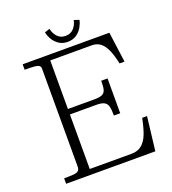

<svg xmlns="http://www.w3.org/2000/svg" viewBox="-148 -945 949 1057"><g transform="rotate(-20 326.0 -416.5)"><path d="M201 -383.5H363.5Q395 -383.5 409.5 -391Q424 -398.5 428.5 -415.5Q433 -432.5 433 -467H470V-263H433Q433 -298 428.5 -316Q424 -334 409.2 -342.8Q394.5 -351.5 363.5 -351.5H201ZM575 -198H603.5L580 0H57.5V-32Q97.5 -32 115.5 -34Q133.5 -36 141.5 -43.5Q149.5 -51 149.5 -68V-640Q149.5 -653 141.8 -658.8Q134 -664.5 115.8 -666.2Q97.5 -668 57.5 -668V-700H565.5L589.5 -522H560.5Q550 -571.5 536 -603.5Q522 -635.5 501.2 -651.8Q480.5 -668 451 -668H207.5V-32H452.5Q490 -32 513.5 -52.2Q537 -72.5 550.5 -107.8Q564 -143 575 -198ZM334 -731Q303 -731 281.2 -746.5Q259.5 -762 247.8 -783.5Q236 -805 233 -823L263 -833Q267.5 -807.5 285.2 -786.8Q303 -766 334 -766Q365 -766 382.8 -786.8Q400.5 -807.5 405 -833L435 -823Q432 -805 420.2 -783.5Q408.5 -762 386.8 -746.5Q365 -731 334 -731Z"/></g></svg>

Font: Didactic
Style: Regular
Weight: 400
Designer: Tyler Finck
Foundry: Etcetera Type Co
Version: Version 3.007;FEAKit 1.0